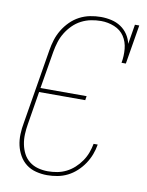

<svg xmlns="http://www.w3.org/2000/svg" viewBox="-85 -804 669 873"><g transform="rotate(10 250.0 -367.5)"><path d="M193 8Q167 8 141.5 1.5Q116 -5 96.5 -20Q77 -35 64.5 -57Q52 -79 46.5 -103.5Q41 -128 42 -155Q43 -182 48 -208L105 -553Q109 -578 116.5 -602Q124 -626 137.5 -648.5Q151 -671 170 -690Q189 -709 212 -721Q235 -733 260 -738Q285 -743 310 -743Q335 -743 359 -737.5Q383 -732 402.5 -719Q422 -706 435 -686.5Q448 -667 453 -644L468 -735H488L458 -554H438Q444 -586 441 -618.5Q438 -651 421.5 -676Q405 -701 375.5 -713Q346 -725 314 -725Q291 -725 268 -720.5Q245 -716 223.5 -705Q202 -694 184.5 -676.5Q167 -659 154.5 -638.5Q142 -618 135 -595.5Q128 -573 124 -550L95 -377H308L305 -358H92L67 -205Q63 -182 62 -158Q61 -134 65.5 -111.5Q70 -89 80 -69.5Q90 -50 107.5 -36Q125 -22 147.5 -16Q170 -10 193 -10Q215 -10 236.5 -14Q258 -18 278 -28Q298 -38 315 -53.5Q332 -69 345 -88Q358 -107 365.5 -127.5Q373 -148 377 -169H396Q392 -145 383.5 -122.5Q375 -100 361 -79Q347 -58 328 -40.5Q309 -23 287 -12Q265 -1 241 3.5Q217 8 193 8Z"/></g></svg>

Font: Iosevka Curly Slab ThObl
Style: Regular
Weight: 100
Italic angle: -9°
Monospace: yes
Designer: Belleve Invis
Foundry: Belleve Invis
Version: Version 11.0.0; ttfautohint (v1.8.3)